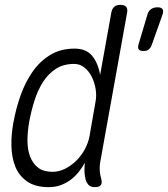

<svg xmlns="http://www.w3.org/2000/svg" viewBox="-20 -760 691 790"><path d="M570 -550Q556 -550 551 -556.5Q546 -563 550 -577L586 -698Q590 -714 601 -722Q612 -730 628 -730Q644 -730 649 -722Q654 -714 648 -698L605 -577Q600 -563 592 -556.5Q584 -550 570 -550ZM392 -91Q389 -72 390.5 -56Q392 -40 397 -22Q401 -6 394.5 2Q388 10 371 10Q354 10 345.5 2Q337 -6 332 -22Q328 -41 327.5 -55Q327 -69 329 -90Q319 -72 305 -54Q291 -36 273 -22Q255 -8 232 1Q209 10 180 10Q125 10 91.5 -13.5Q58 -37 43 -74.5Q28 -112 27 -159.5Q26 -207 35 -255Q45 -311 64 -365.5Q83 -420 113 -463.5Q143 -507 186 -533.5Q229 -560 287 -560Q334 -560 358.5 -531Q383 -502 392 -452L438 -708Q441 -724 450 -732Q459 -740 475 -740Q492 -740 499 -732Q506 -724 503 -708ZM196 -53Q223 -53 248.5 -66Q274 -79 294.5 -99.5Q315 -120 329 -146Q343 -172 348 -198L373 -341Q378 -366 373.5 -393.5Q369 -421 357.5 -444Q346 -467 327.5 -482Q309 -497 285 -497Q241 -497 209.5 -476.5Q178 -456 156.5 -422Q135 -388 121.5 -345Q108 -302 100 -258Q93 -218 93 -181Q93 -144 104 -115.5Q115 -87 137 -70Q159 -53 196 -53Z"/></svg>

Font: Maple Mono ExtraLight
Style: Italic
Weight: 275
Italic angle: -10°
Monospace: yes
Designer: subframe7536
Version: Version 7.000